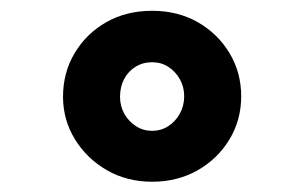

<svg xmlns="http://www.w3.org/2000/svg" viewBox="-20 -735 572 361"><path d="M266 -393.3Q218.6 -393.3 180.8 -415.1Q143 -437 120.7 -473.4Q98.5 -509.9 98.5 -553Q98.5 -598.7 120.5 -635.4Q142.4 -672 180 -693.4Q217.6 -714.7 266 -714.7Q314.4 -714.7 352 -693.2Q389.6 -671.6 411.5 -635.2Q433.5 -598.7 433.5 -554Q433.5 -509.3 411.3 -472.6Q389 -436 351.2 -414.6Q313.4 -393.3 266 -393.3ZM266 -489Q282.7 -489 296.4 -497.8Q310.1 -506.6 318.2 -521.5Q326.3 -536.3 326.3 -554Q326.3 -571.7 318.2 -586Q310.1 -600.4 296.7 -609.2Q283.3 -618 266 -618Q248.7 -618 234.8 -609.4Q220.9 -600.8 213.3 -586.2Q205.7 -571.7 205.7 -553Q205.7 -535.3 213.8 -521Q221.9 -506.6 235.6 -497.8Q249.3 -489 266 -489Z"/></svg>

Font: Lexend Exa
Style: Regular
Weight: 400
Designer: Bonnie Shaver-Troup, Thomas Jockin
Foundry: Lexend
Version: Version 1.007